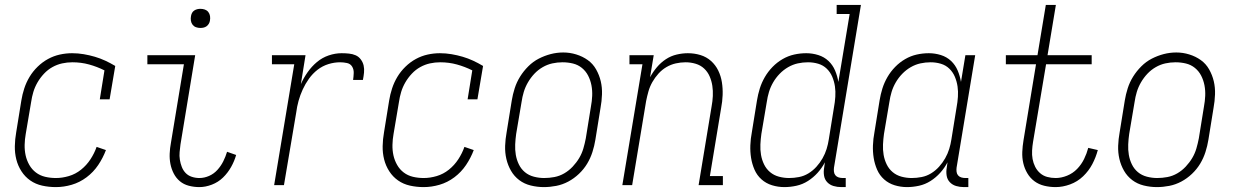

<svg xmlns="http://www.w3.org/2000/svg" viewBox="-20 -755 5040 783"><path d="M208 8Q179 8 152 2Q125 -4 103.5 -19Q82 -34 67.5 -56.5Q53 -79 46.5 -105Q40 -131 40.5 -159Q41 -187 46 -215L67 -345Q71 -370 79 -394.5Q87 -419 100.5 -441.5Q114 -464 133.5 -483Q153 -502 176 -514.5Q199 -527 224 -532.5Q249 -538 274 -538Q298 -538 321.5 -534Q345 -530 367 -523.5Q389 -517 409.5 -507.5Q430 -498 450 -486L427 -350H387L406 -468Q376 -483 343.5 -492Q311 -501 275 -501Q254 -501 233.5 -496.5Q213 -492 194 -481.5Q175 -471 159.5 -454.5Q144 -438 133 -419Q122 -400 116 -380Q110 -360 107 -339L85 -209Q81 -187 80.5 -164.5Q80 -142 84.5 -121.5Q89 -101 99.5 -82.5Q110 -64 126.5 -51.5Q143 -39 164 -34Q185 -29 208 -29Q234 -29 261 -37Q288 -45 310.5 -63Q333 -81 349 -105.5Q365 -130 374 -156L412 -143Q400 -111 380.5 -82Q361 -53 333 -32Q305 -11 272.5 -1.5Q240 8 208 8Z M793 8Q771 8 750 2.5Q729 -3 713.5 -16Q698 -29 688.5 -47.5Q679 -66 675 -86.5Q671 -107 672 -129Q673 -151 677 -172L730 -493H581V-530H776L716 -166Q714 -151 712.5 -135Q711 -119 713.5 -103.5Q716 -88 721.5 -74Q727 -60 737 -49.5Q747 -39 762 -34Q777 -29 793 -29Q813 -29 832.5 -37.5Q852 -46 866.5 -62Q881 -78 890.5 -97Q900 -116 906 -136L943 -123Q936 -98 922.5 -74Q909 -50 889.5 -31Q870 -12 844 -2Q818 8 793 8ZM797 -641Q788 -641 779.5 -644Q771 -647 765.5 -654Q760 -661 758.5 -670.5Q757 -680 759 -690Q760 -696 763 -702Q766 -708 772 -712Q778 -716 784.5 -717.5Q791 -719 797 -719Q807 -719 815.5 -716Q824 -713 829.5 -706Q835 -699 836.5 -689.5Q838 -680 836 -670Q835 -664 831.5 -658Q828 -652 822.5 -648Q817 -644 810.5 -642.5Q804 -641 797 -641Z M1098 0 1180 -493H1089V-530H1226L1207 -412Q1218 -437 1234.5 -460.5Q1251 -484 1272.5 -502Q1294 -520 1320.5 -529Q1347 -538 1373 -538Q1388 -538 1403 -536.5Q1418 -535 1430.5 -529.5Q1443 -524 1451.5 -512.5Q1460 -501 1463 -487.5Q1466 -474 1464.5 -459Q1463 -444 1460 -429H1420Q1422 -443 1422.5 -457.5Q1423 -472 1416 -483.5Q1409 -495 1395 -498Q1381 -501 1367 -501Q1343 -501 1319 -493.5Q1295 -486 1275 -470.5Q1255 -455 1240 -434Q1225 -413 1214.5 -390Q1204 -367 1197.5 -343.5Q1191 -320 1188 -296L1138 0Z M1708 8Q1679 8 1652 2Q1625 -4 1603.5 -19Q1582 -34 1567.5 -56.5Q1553 -79 1546.5 -105Q1540 -131 1540.5 -159Q1541 -187 1546 -215L1567 -345Q1571 -370 1579 -394.5Q1587 -419 1600.5 -441.5Q1614 -464 1633.5 -483Q1653 -502 1676 -514.5Q1699 -527 1724 -532.5Q1749 -538 1774 -538Q1798 -538 1821.5 -534Q1845 -530 1867 -523.5Q1889 -517 1909.5 -507.5Q1930 -498 1950 -486L1927 -350H1887L1906 -468Q1876 -483 1843.5 -492Q1811 -501 1775 -501Q1754 -501 1733.5 -496.5Q1713 -492 1694 -481.5Q1675 -471 1659.5 -454.5Q1644 -438 1633 -419Q1622 -400 1616 -380Q1610 -360 1607 -339L1585 -209Q1581 -187 1580.5 -164.5Q1580 -142 1584.5 -121.5Q1589 -101 1599.5 -82.5Q1610 -64 1626.5 -51.5Q1643 -39 1664 -34Q1685 -29 1708 -29Q1734 -29 1761 -37Q1788 -45 1810.5 -63Q1833 -81 1849 -105.5Q1865 -130 1874 -156L1912 -143Q1900 -111 1880.5 -82Q1861 -53 1833 -32Q1805 -11 1772.5 -1.5Q1740 8 1708 8Z M2198 8Q2171 8 2144.5 1.5Q2118 -5 2097.5 -20.5Q2077 -36 2064 -58.5Q2051 -81 2045 -107Q2039 -133 2040 -160.5Q2041 -188 2046 -215L2067 -345Q2071 -370 2079 -395Q2087 -420 2101 -442.5Q2115 -465 2134.5 -484.5Q2154 -504 2177.5 -516Q2201 -528 2226 -534.5Q2251 -541 2277 -541Q2304 -541 2330 -533Q2356 -525 2377 -510Q2398 -495 2411 -472Q2424 -449 2430 -423.5Q2436 -398 2435 -370Q2434 -342 2429 -315L2408 -185Q2404 -160 2396 -135Q2388 -110 2374.5 -87.5Q2361 -65 2341 -46Q2321 -27 2297.5 -14.5Q2274 -2 2248.5 3Q2223 8 2198 8ZM2199 -29Q2220 -29 2241 -33Q2262 -37 2281 -48Q2300 -59 2315.5 -75.5Q2331 -92 2342 -110.5Q2353 -129 2359 -149.5Q2365 -170 2369 -191L2390 -321Q2394 -342 2395 -364Q2396 -386 2392 -407Q2388 -428 2378.5 -446.5Q2369 -465 2353 -478Q2337 -491 2316.5 -496Q2296 -501 2274 -501Q2253 -501 2232.5 -496.5Q2212 -492 2193 -481Q2174 -470 2159 -454Q2144 -438 2133 -419Q2122 -400 2116 -380Q2110 -360 2107 -339L2085 -209Q2082 -188 2081 -166Q2080 -144 2083.5 -123.5Q2087 -103 2096 -84.5Q2105 -66 2120.5 -53Q2136 -40 2157 -34.5Q2178 -29 2199 -29Z M2518 0 2600 -493H2547V-530H2646L2631 -440Q2643 -462 2659 -481Q2675 -500 2695.5 -513.5Q2716 -527 2739.5 -532.5Q2763 -538 2785 -538Q2812 -538 2836.5 -530.5Q2861 -523 2879.5 -506.5Q2898 -490 2909 -467.5Q2920 -445 2924 -419.5Q2928 -394 2927 -367.5Q2926 -341 2921 -315L2875 -37H2928V0H2829L2882 -321Q2886 -342 2887 -363.5Q2888 -385 2885 -405Q2882 -425 2874 -443.5Q2866 -462 2851.5 -475.5Q2837 -489 2817 -495Q2797 -501 2776 -501Q2756 -501 2736 -496.5Q2716 -492 2698 -481.5Q2680 -471 2665.5 -455Q2651 -439 2640.5 -420.5Q2630 -402 2624.5 -382.5Q2619 -363 2615 -343L2558 0Z M3179 8Q3153 8 3128.5 0.5Q3104 -7 3085.5 -23.5Q3067 -40 3057 -63Q3047 -86 3043 -111Q3039 -136 3040 -162.5Q3041 -189 3046 -215L3067 -345Q3071 -370 3078.5 -394Q3086 -418 3099 -440.5Q3112 -463 3130.5 -482Q3149 -501 3171.5 -514Q3194 -527 3218.5 -532.5Q3243 -538 3268 -538Q3293 -538 3317 -530.5Q3341 -523 3358.5 -506.5Q3376 -490 3385.5 -467.5Q3395 -445 3399 -421L3445 -698H3392V-735H3491L3381 -71Q3380 -63 3381 -54.5Q3382 -46 3387 -40Q3392 -34 3400 -31.5Q3408 -29 3417 -29H3429V8H3411Q3394 8 3379 3.5Q3364 -1 3353.5 -12Q3343 -23 3340.5 -39Q3338 -55 3341 -71L3344 -93Q3332 -70 3314.5 -50.5Q3297 -31 3275 -17Q3253 -3 3228 2.5Q3203 8 3179 8ZM3198 -29Q3218 -29 3238.5 -33Q3259 -37 3277 -48Q3295 -59 3309.5 -75Q3324 -91 3334.5 -109.5Q3345 -128 3351 -147.5Q3357 -167 3360 -187L3381 -317Q3385 -338 3386.5 -360Q3388 -382 3385 -402.5Q3382 -423 3374 -442Q3366 -461 3351.5 -475Q3337 -489 3317 -495Q3297 -501 3275 -501Q3254 -501 3233.5 -496.5Q3213 -492 3194 -481Q3175 -470 3159.5 -454Q3144 -438 3133 -419Q3122 -400 3116 -380Q3110 -360 3107 -339L3085 -209Q3082 -188 3081 -166Q3080 -144 3083.5 -123.5Q3087 -103 3096 -84.5Q3105 -66 3120.5 -53Q3136 -40 3156.5 -34.5Q3177 -29 3198 -29Z M3679 8Q3653 8 3628.5 0.5Q3604 -7 3585.5 -23.5Q3567 -40 3557 -63Q3547 -86 3543 -111Q3539 -136 3540 -162.5Q3541 -189 3546 -215L3567 -345Q3571 -370 3578.5 -394Q3586 -418 3599 -440.5Q3612 -463 3630.5 -482Q3649 -501 3671.5 -514Q3694 -527 3718.5 -532.5Q3743 -538 3768 -538Q3793 -538 3817 -530.5Q3841 -523 3858.5 -506.5Q3876 -490 3885.5 -467.5Q3895 -445 3899 -421L3917 -530H3957L3881 -71Q3880 -63 3881 -54.5Q3882 -46 3887 -40Q3892 -34 3900 -31.5Q3908 -29 3917 -29H3929V8H3911Q3894 8 3879 3.5Q3864 -1 3853.5 -12Q3843 -23 3840.5 -39Q3838 -55 3841 -71L3844 -93Q3832 -70 3814.5 -50.5Q3797 -31 3775 -17Q3753 -3 3728 2.5Q3703 8 3679 8ZM3698 -29Q3718 -29 3738.5 -33Q3759 -37 3777 -48Q3795 -59 3809.5 -75Q3824 -91 3834.5 -109.5Q3845 -128 3851 -147.5Q3857 -167 3860 -187L3881 -317Q3885 -338 3886.5 -360Q3888 -382 3885 -402.5Q3882 -423 3874 -442Q3866 -461 3851.5 -475Q3837 -489 3817 -495Q3797 -501 3775 -501Q3754 -501 3733.5 -496.5Q3713 -492 3694 -481Q3675 -470 3659.5 -454Q3644 -438 3633 -419Q3622 -400 3616 -380Q3610 -360 3607 -339L3585 -209Q3582 -188 3581 -166Q3580 -144 3583.5 -123.5Q3587 -103 3596 -84.5Q3605 -66 3620.5 -53Q3636 -40 3656.5 -34.5Q3677 -29 3698 -29Z M4285 8Q4261 8 4238.5 2.5Q4216 -3 4198.5 -16Q4181 -29 4169.5 -48.5Q4158 -68 4153 -90Q4148 -112 4149 -135.5Q4150 -159 4154 -183L4205 -493H4082V-530H4211L4245 -735H4286L4252 -530H4432V-493H4246L4193 -177Q4190 -159 4189 -141Q4188 -123 4191 -106.5Q4194 -90 4201.5 -75Q4209 -60 4221.5 -49Q4234 -38 4250.5 -33.5Q4267 -29 4285 -29Q4308 -29 4331.5 -38.5Q4355 -48 4372.5 -66Q4390 -84 4401 -106.5Q4412 -129 4418 -152L4457 -143Q4449 -113 4434.5 -85.5Q4420 -58 4397 -36Q4374 -14 4344 -3Q4314 8 4285 8Z M4698 8Q4671 8 4644.5 1.5Q4618 -5 4597.5 -20.5Q4577 -36 4564 -58.5Q4551 -81 4545 -107Q4539 -133 4540 -160.5Q4541 -188 4546 -215L4567 -345Q4571 -370 4579 -395Q4587 -420 4601 -442.5Q4615 -465 4634.5 -484.5Q4654 -504 4677.5 -516Q4701 -528 4726 -534.5Q4751 -541 4777 -541Q4804 -541 4830 -533Q4856 -525 4877 -510Q4898 -495 4911 -472Q4924 -449 4930 -423.5Q4936 -398 4935 -370Q4934 -342 4929 -315L4908 -185Q4904 -160 4896 -135Q4888 -110 4874.5 -87.5Q4861 -65 4841 -46Q4821 -27 4797.5 -14.5Q4774 -2 4748.5 3Q4723 8 4698 8ZM4699 -29Q4720 -29 4741 -33Q4762 -37 4781 -48Q4800 -59 4815.5 -75.5Q4831 -92 4842 -110.5Q4853 -129 4859 -149.5Q4865 -170 4869 -191L4890 -321Q4894 -342 4895 -364Q4896 -386 4892 -407Q4888 -428 4878.5 -446.5Q4869 -465 4853 -478Q4837 -491 4816.5 -496Q4796 -501 4774 -501Q4753 -501 4732.5 -496.5Q4712 -492 4693 -481Q4674 -470 4659 -454Q4644 -438 4633 -419Q4622 -400 4616 -380Q4610 -360 4607 -339L4585 -209Q4582 -188 4581 -166Q4580 -144 4583.5 -123.5Q4587 -103 4596 -84.5Q4605 -66 4620.5 -53Q4636 -40 4657 -34.5Q4678 -29 4699 -29Z"/></svg>

Font: Iosevka Slab Extralight
Style: Italic
Weight: 200
Italic angle: -9°
Monospace: yes
Designer: Belleve Invis
Foundry: Belleve Invis
Version: Version 11.1.1; ttfautohint (v1.8.3)